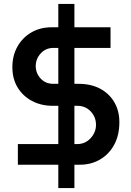

<svg xmlns="http://www.w3.org/2000/svg" viewBox="-20 -839 666 978"><path d="M71 0V-105H277V-300H249Q190 -300 143.5 -324.5Q97 -349 70 -393Q43 -437 43 -497Q43 -556 69 -602Q95 -648 140 -674Q185 -700 242 -700H277V-819H359V-700H543V-595H359V-412H380Q444 -412 490.5 -387Q537 -362 562.5 -318Q588 -274 588 -217Q588 -150 561.5 -101.5Q535 -53 489.5 -26.5Q444 0 387 0H359V119H277V0ZM252 -412H277V-595H253Q213 -595 187.5 -567Q162 -539 162 -503Q162 -466 187 -439Q212 -412 252 -412ZM374 -300H359V-105H372Q414 -105 441.5 -135Q469 -165 469 -203Q469 -243 442 -271.5Q415 -300 374 -300Z"/></svg>

Font: MuseoModerno Medium
Style: Regular
Weight: 500
Designer: Pablo Cosgaya, Héctor Gatti, Marcela Romero, and the Authors of The MuseoModerno Project.
Foundry: Omnibus-Type Team
Version: Version 1.001